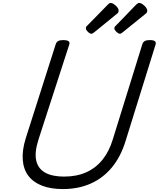

<svg xmlns="http://www.w3.org/2000/svg" viewBox="-20 -1269 1081 1308"><path d="M408 19Q326 19 266.5 -4Q207 -27 173.5 -71Q140 -115 135 -180.5Q130 -246 156 -329L360 -969Q365 -983 376.5 -989.5Q388 -996 412 -996Q435 -996 446 -989Q457 -982 452 -966L242 -318Q214 -230 227 -174.5Q240 -119 288.5 -92.5Q337 -66 416 -66Q502 -66 567 -95Q632 -124 677.5 -180Q723 -236 748 -318L950 -969Q955 -983 966.5 -989.5Q978 -996 1001 -996Q1049 -996 1040 -966L835 -307Q802 -200 741.5 -127.5Q681 -55 597 -18Q513 19 408 19ZM603 -1039Q592 -1039 578.5 -1052.5Q565 -1066 565 -1076Q565 -1080 566 -1084Q567 -1088 574 -1094L715 -1238Q720 -1243 724 -1246Q728 -1249 734 -1249Q744 -1249 757 -1240Q770 -1231 779 -1219.5Q788 -1208 788 -1197Q788 -1190 786 -1185Q784 -1180 773 -1172L622 -1049Q616 -1045 611.5 -1042Q607 -1039 603 -1039ZM797 -1039Q787 -1039 773 -1052.5Q759 -1066 759 -1076Q759 -1080 760.5 -1084Q762 -1088 769 -1094L908 -1238Q914 -1243 918.5 -1246Q923 -1249 929 -1249Q939 -1249 951.5 -1240Q964 -1231 973.5 -1219.5Q983 -1208 983 -1197Q983 -1190 981 -1185Q979 -1180 968 -1172L816 -1049Q811 -1045 806 -1042Q801 -1039 797 -1039Z"/></svg>

Font: Playwrite IE
Style: Regular
Weight: 400
Designer: Veronika Burian, José Scaglione
Foundry: TypeTogether
Version: Version 1.002